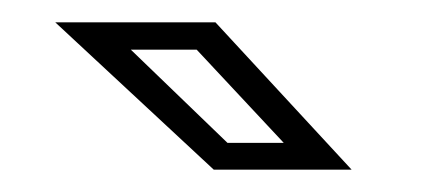

<svg xmlns="http://www.w3.org/2000/svg" viewBox="-20 -708 384 172"><path d="M295 -556H171.5L29.5 -688H173ZM234.2 -580 156.2 -663.5H97.2L183.8 -580Z"/></svg>

Font: Tourney Thin
Style: Regular
Weight: 100
Designer: Tyler Finck
Foundry: Etcetera Type Co
Version: Version 1.015